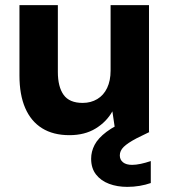

<svg xmlns="http://www.w3.org/2000/svg" viewBox="-20 -516 666 750"><path d="M251 12Q188 12 144.5 -15Q101 -42 78.5 -94Q56 -146 56 -221V-496H206V-235Q206 -177 228.5 -145.5Q251 -114 303 -114Q335 -114 360 -129Q385 -144 398.5 -172.5Q412 -201 412 -240V-496H562V0H431L419 -81Q396 -40 353.5 -14Q311 12 251 12ZM477 214Q438 214 406 202Q374 190 355 165.5Q336 141 336 104Q336 76 349.5 50Q363 24 396 -1Q429 -26 488 -50L531 -69L563 0L514 24Q478 43 463 58Q448 73 448 91Q448 108 460.5 118Q473 128 496 128Q511 128 530 124Q549 120 569 113V199Q549 206 525.5 210Q502 214 477 214Z"/></svg>

Font: DM Sans 24pt Black
Style: Regular
Weight: 900
Designer: Colophon Foundry, Jonny Pinhorn
Foundry: Colophon Foundry
Version: Version 4.004;gftools[0.9.30]